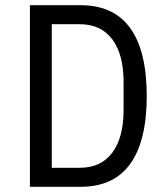

<svg xmlns="http://www.w3.org/2000/svg" viewBox="-20 -718 640 738"><path d="M95 -698H290Q417 -698 480.5 -610Q544 -522 544 -349Q544 -176 480.5 -88Q417 0 290 0H95ZM286 -73Q368 -73 411.5 -131Q455 -189 455 -295V-403Q455 -509 411.5 -567Q368 -625 286 -625H179V-73Z"/></svg>

Font: iA Writer Duo S
Style: Regular
Weight: 400
Designer: Mike Abbink, Paul van der Laan, Pieter van Rosmalen, Oliver Reichenstein
Foundry: Bold Monday and Information Architects Inc.
Version: Version 2.000